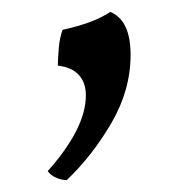

<svg xmlns="http://www.w3.org/2000/svg" viewBox="-20 -117 299 322"><path d="M165 -97Q182 -90 190.5 -72Q199 -54 199 -25Q199 34 167 89Q135 144 92 185Q83 185 74 181Q65 177 60 170Q124 98 124 43Q124 22 112.5 9Q101 -4 77 -7Q77 -17 78.5 -35.5Q80 -54 85 -67Q108 -72 128 -79Q148 -86 165 -97Z"/></svg>

Font: Vollkorn
Style: Regular
Weight: 400
Designer: Friedrich Althausen
Foundry: Friedrich Althausen
Version: Version 4.104